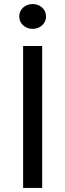

<svg xmlns="http://www.w3.org/2000/svg" viewBox="-20 -927 322 947"><path d="M94 0V-700H188V0ZM141 -784.5Q114 -784.5 94.5 -801.8Q75 -819 75 -846Q75 -873 94.5 -890Q114 -907 141 -907Q168 -907 187.5 -890Q207 -873 207 -845.5Q207 -819.5 187.5 -802Q168 -784.5 141 -784.5Z"/></svg>

Font: Geologica Cursive Light
Style: Regular
Weight: 300
Designer: Sindre Bremnes, Frode Helland
Foundry: Monokrom Skriftforlag AS
Version: Version 1.010;gftools[0.9.28]